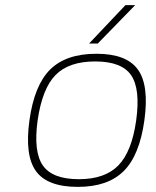

<svg xmlns="http://www.w3.org/2000/svg" viewBox="-20 -720 609 750"><path d="M357 -510Q474 -510 518.5 -448.5Q563 -387 544 -250Q525 -113 463 -51.5Q401 10 284 10Q165 10 120.5 -51.5Q76 -113 95 -250Q114 -387 176 -448.5Q238 -510 357 -510ZM127 -250Q110 -127 147.5 -73.5Q185 -20 288 -20Q390 -20 442.5 -74Q495 -128 512 -250Q529 -373 492 -426.5Q455 -480 352 -480Q249 -480 197 -427Q145 -374 127 -250ZM328 -550 470 -700H508L362 -550Z"/></svg>

Font: Fivo Sans Thin
Style: Regular
Weight: 250
Foundry: Alexander Slobzheninov
Version: 1.0